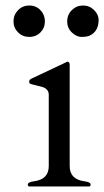

<svg xmlns="http://www.w3.org/2000/svg" viewBox="-20 -677 378 697"><path d="M286 -19Q309 -16 309 -7Q309 -1 304 0H86Q81 -1 81 -7Q81 -16 104 -19Q157 -26 157 -74V-333Q157 -353 135 -361Q125 -364 113.5 -366.5Q102 -369 95.5 -371Q89 -373 87.5 -374.5Q86 -376 86 -381.5Q86 -387 93 -391L218 -450Q223 -453 225 -453Q233 -453 233 -441V-74Q233 -26 286 -19ZM338 -605Q338 -562 304 -547Q293 -543 275.5 -543Q258 -543 241 -559Q224 -575 224 -599.5Q224 -624 241 -640.5Q258 -657 281.5 -657Q305 -657 321.5 -640.5Q338 -624 338 -605ZM86 -543Q62 -543 45.5 -559.5Q29 -576 29 -599.5Q29 -623 45.5 -640Q62 -657 86 -657Q111 -657 127 -640Q143 -623 143 -599.5Q143 -576 127 -559.5Q111 -543 86 -543Z"/></svg>

Font: Cardo
Style: Regular
Weight: 400
Designer: David J. Perry
Foundry: David J. Perry
Version: Version 1.0451